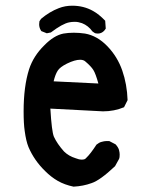

<svg xmlns="http://www.w3.org/2000/svg" viewBox="-20 -664 540 687"><path d="M141.6 -51.8Q102.5 -89.8 82 -137.7Q73.2 -159.2 68.4 -195.3Q64.5 -220.7 64.5 -265.6Q64.5 -354.5 84 -416Q99.6 -463.9 138.7 -502Q172.9 -537.1 207 -543.9Q224.6 -546.9 244.1 -546.9Q263.7 -546.9 284.2 -543.9Q328.1 -536.1 364.3 -498.5Q400.4 -460.9 417.5 -411.6Q434.6 -362.3 436.5 -305.7L423.8 -280.3Q388.7 -265.6 348.6 -265.6L160.2 -275.4Q165 -193.4 172.9 -174.8Q184.6 -149.4 209 -122.1Q225.6 -105.5 251 -97.7Q263.7 -92.8 271 -92.8Q278.3 -92.8 282.2 -94.2Q286.1 -95.7 289.1 -99.6Q303.7 -113.3 325.2 -146.5Q335 -154.3 342.8 -156.2Q353.5 -159.2 359.4 -159.2Q365.2 -159.2 371.1 -159.2L393.6 -147.5Q403.3 -136.7 405.8 -127.4Q408.2 -118.2 408.2 -111.3Q408.2 -99.6 406.2 -95.7L391.6 -69.3Q337.9 -18.6 307.6 -8.8Q278.3 2 243.2 3.9Q210.9 -2.9 187 -16.6Q163.1 -30.3 141.6 -51.8ZM332 -365.2Q322.3 -400.4 314 -413.6Q305.7 -426.8 286.1 -443.4Q279.3 -450.2 266.6 -450.2Q248 -450.2 219.7 -436.5Q194.3 -423.8 186.5 -411.1Q177.7 -397.5 171.9 -373ZM120.1 -577.1Q120.1 -581.1 121.1 -587.9L127 -596.7Q157.2 -622.1 190.4 -634.8Q212.9 -643.6 238.3 -643.6Q279.3 -643.6 312.5 -625Q334 -613.3 356.4 -589.8L358.4 -561.5L352.5 -553.7Q342.8 -543.9 330.1 -543.9Q321.3 -543.9 317.4 -546.9L310.5 -551.8Q295.9 -572.3 273.4 -581.1Q259.8 -585.9 248 -585.9Q236.3 -585.9 227.5 -584Q203.1 -579.1 162.1 -547.9L147.5 -544.9L127.9 -552.7L126 -555.7Q120.1 -565.4 120.1 -577.1Z"/></svg>

Font: JasonHandwriting2
Style: SemiBold
Weight: 600
Version: Version 1.04.7